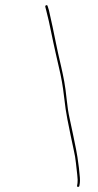

<svg xmlns="http://www.w3.org/2000/svg" viewBox="-20 -696 383 748"><path d="M284.1 32C281.1 32 279.8 30.7 280.2 28L282 17C283 10.3 282.7 -0.2 281 -14.5C279.2 -28.8 277.5 -44.3 275.8 -61C274.1 -77.7 271.3 -94.5 267.3 -111.5C263.4 -128.5 259.3 -147.3 255.3 -168C251.2 -188.7 246.9 -210 242.4 -232C237.9 -254 233.5 -283.8 229.3 -321.4C225.1 -359.1 218.6 -395.8 210 -431.5C205.6 -449.8 201.5 -467.5 197.9 -484.5C194.3 -501.5 190.8 -517.3 187.4 -532C184.1 -546.7 180.6 -563.4 176.9 -582.2C173.3 -601 168 -624.3 160.9 -652L156.6 -669C155.8 -672.3 156.8 -674.5 159.7 -675.5C162.5 -676.5 164.3 -675.7 165.3 -673L170.6 -656C180.5 -612.9 189.7 -569.9 198.2 -526.9C202.3 -506.1 209.1 -475.5 218.6 -435C222.9 -416.3 226.9 -397.2 230.5 -377.5C234 -357.8 237.1 -334.5 239.9 -307.5C242.6 -280.5 246.4 -256.2 251.3 -234.5C256.2 -212.8 260.7 -191.7 264.8 -171C268.8 -150.3 272.7 -131.5 276.3 -114.5C279.9 -97.5 283.6 -73.5 287.4 -42.6C291.2 -11.6 292.4 8.2 291 17L289.2 28C288.8 30.7 287.1 32 284.1 32Z"/></svg>

Font: Proton
Style: LitIt
Weight: 500
Version: Version 1.017